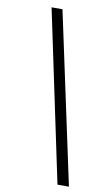

<svg xmlns="http://www.w3.org/2000/svg" viewBox="-101 -797 581 1023"><g transform="rotate(10 190.0 -285.5)"><path d="M287 177 92 -748H151L349 177Z"/></g></svg>

Font: Tiro Devanagari Hindi
Style: Italic
Weight: 400
Italic angle: -11°
Designer: Devanagari: John Hudson & Fiona Ross, assisted by Paul Hanslow. Latin: John Hudson with Paul Hanslow, assisted by Kaja S
Foundry: Tiro Typeworks Ltd.
Version: Version 1.52